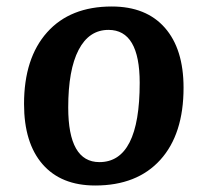

<svg xmlns="http://www.w3.org/2000/svg" viewBox="-20 -556 637 591"><path d="M273 15Q168 15 111 -50.5Q54 -116 54 -236Q54 -377 125 -456.5Q196 -536 324 -536Q430 -536 487.5 -470.5Q545 -405 545 -286Q545 -143 473.5 -64Q402 15 273 15ZM286 -57Q410 -57 410 -301Q410 -464 314 -464Q254 -464 222 -402.5Q190 -341 190 -225Q190 -57 286 -57Z"/></svg>

Font: Literata 7pt SemiBold
Style: Italic
Weight: 600
Italic angle: -2°
Designer: Latin by Veronika Burian and Jose Scaglione. Greek by Irene Vlachou. Cyrillic by Vera Evstafieva
Foundry: TypeTogether
Version: Version 3.002